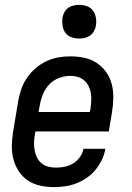

<svg xmlns="http://www.w3.org/2000/svg" viewBox="-20 -759 540 787"><path d="M202 8Q173 8 145 2Q117 -4 94.5 -19Q72 -34 57 -57Q42 -80 35 -106.5Q28 -133 28.5 -162Q29 -191 34 -221L54 -341Q58 -365 66 -390Q74 -415 89 -437.5Q104 -460 124.5 -478Q145 -496 169 -507.5Q193 -519 218 -523.5Q243 -528 268 -528Q298 -528 326 -522Q354 -516 376.5 -501Q399 -486 415 -463.5Q431 -441 438 -414Q445 -387 444.5 -358Q444 -329 439 -299L426 -220H125L123 -207Q120 -191 119.5 -174.5Q119 -158 122 -142.5Q125 -127 131.5 -113.5Q138 -100 150 -90Q162 -80 177.5 -76Q193 -72 209 -72Q227 -72 245 -75.5Q263 -79 279.5 -89Q296 -99 307.5 -115Q319 -131 322 -149H412Q408 -126 397.5 -104Q387 -82 371.5 -63Q356 -44 335.5 -30Q315 -16 293 -7.5Q271 1 247.5 4.5Q224 8 202 8ZM348 -300 351 -313Q353 -329 354 -345Q355 -361 352.5 -376.5Q350 -392 343.5 -405.5Q337 -419 325.5 -429Q314 -439 299.5 -443.5Q285 -448 269 -448Q246 -448 222.5 -439.5Q199 -431 182 -413Q165 -395 156 -372.5Q147 -350 143 -327L138 -300ZM304 -601Q288 -601 272.5 -606.5Q257 -612 248 -624.5Q239 -637 236.5 -653.5Q234 -670 236 -687Q238 -698 244 -709Q250 -720 260 -727Q270 -734 281.5 -736.5Q293 -739 305 -739Q321 -739 336.5 -733.5Q352 -728 361 -715.5Q370 -703 373 -686.5Q376 -670 373 -653Q371 -642 365 -631Q359 -620 349 -613Q339 -606 327.5 -603.5Q316 -601 304 -601Z"/></svg>

Font: Iosevka Term Curly Md Obl
Style: Regular
Weight: 500
Italic angle: -9°
Designer: Belleve Invis
Foundry: Belleve Invis
Version: Version 32.3.0